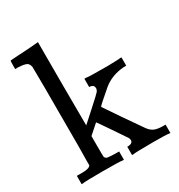

<svg xmlns="http://www.w3.org/2000/svg" viewBox="-165 -807 859 920"><g transform="rotate(-30 264.0 -347.0)"><path d="M36 -46H50Q89 -46 97 -60V-68Q97 -77 97 -91Q97 -105 97.5 -124Q98 -143 98 -167.5Q98 -192 98 -217.5Q98 -243 98 -272.5Q98 -302 98 -329Q98 -366 98 -407.5Q98 -449 98 -482Q98 -515 97.5 -542.5Q97 -570 97 -586Q97 -602 97 -603Q94 -622 82.5 -628.5Q71 -635 38 -637H20V-660Q20 -683 22 -683L32 -684Q42 -685 61 -686Q80 -687 98 -688Q115 -689 135 -690.5Q155 -692 165 -693Q175 -694 176 -694H179V-463L180 -233L240 -287Q300 -341 304 -347Q310 -356 310 -364Q310 -382 289 -385H284V-431H293Q306 -428 412 -428Q419 -428 430.5 -428.5Q442 -429 448 -429Q454 -429 463.5 -429.5Q473 -430 478 -430.5Q483 -431 484 -431H489V-385H476Q407 -380 360 -341Q286 -278 286 -274Q286 -273 349.5 -180.5Q413 -88 420 -79Q434 -60 451.5 -53Q469 -46 500 -46H511V0H505Q493 -3 418 -3Q320 -3 307 0H299V-46H306Q330 -48 330 -65Q330 -72 326 -79Q323 -84 276 -153Q229 -222 228 -222Q216 -212 202 -199L176 -176V-120Q176 -62 177 -60Q181 -52 189 -49Q210 -46 238 -46H254V0H246Q235 -3 137 -3Q39 -3 28 0H20V-46Z"/></g></svg>

Font: KaTeX_Main
Style: Regular
Weight: 400
Version: Version 1.1; ttfautohint (v1.3)